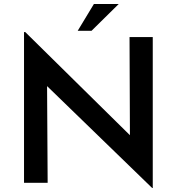

<svg xmlns="http://www.w3.org/2000/svg" viewBox="-20 -913 884 959"><path d="M740 26 181 -516 215 -502 218 0H100V-753H106L656 -211L629 -219L627 -728H743V26ZM573 -893 437 -759H368L449 -893Z"/></svg>

Font: Josefin Sans Thin SemiBold
Style: Regular
Weight: 600
Version: Version 2.000